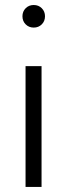

<svg xmlns="http://www.w3.org/2000/svg" viewBox="-20 -736 264 756"><path d="M68.4 -671.9Q68.4 -690.9 81.1 -703.6Q93.8 -716.3 112.8 -716.3Q131.8 -716.3 144.5 -703.6Q157.2 -690.9 157.2 -671.9Q157.2 -652.8 144.5 -640.1Q131.8 -627.4 112.8 -627.4Q93.8 -627.4 81.1 -640.1Q68.4 -652.8 68.4 -671.9ZM80.6 -475.6H143.6V0H80.6Z"/></svg>

Font: Selawik Semilight
Style: Regular
Weight: 300
Designer: Aaron Bell
Foundry: Microsoft Corporation
Version: Version 1.01